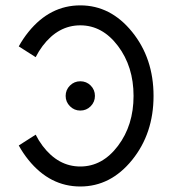

<svg xmlns="http://www.w3.org/2000/svg" viewBox="-20 -674 632 704"><path d="M274.4 -654.3Q385.7 -654.3 464.4 -557.1Q543 -460 543 -322.3Q543 -184.6 464.4 -87.4Q385.7 9.8 274.4 9.8Q163.1 9.8 84.5 -87.4Q64 -112.8 48.8 -140.6L110.8 -180.2Q121.6 -158.7 136.2 -139.2Q193.4 -63.5 274.4 -63.5Q355.5 -63.5 412.6 -139.2Q469.7 -214.8 469.7 -322.3Q469.7 -429.7 412.6 -505.4Q355.5 -581.1 274.4 -581.1Q193.4 -581.1 136.2 -505.4Q121.6 -485.8 110.8 -464.4L48.8 -503.9Q64 -531.7 84.5 -557.1Q163.1 -654.3 274.4 -654.3ZM274.4 -268.6Q252.4 -268.6 236.6 -284.4Q220.7 -300.3 220.7 -322.3Q220.7 -344.7 236.6 -360.4Q252.4 -376 274.4 -376Q296.9 -376 312.5 -360.4Q328.1 -344.7 328.1 -322.3Q328.1 -300.3 312.5 -284.4Q296.9 -268.6 274.4 -268.6Z"/></svg>

Font: Catrinity
Style: Regular
Weight: 400
Designer: Alexander Lange
Foundry: High-Logic / Made with FontCreator
Version: Version 2.090;May 20, 2024;FontCreator 15.0.0.2974 64-bit